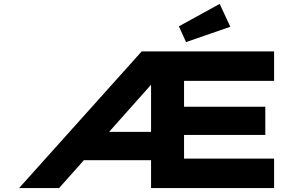

<svg xmlns="http://www.w3.org/2000/svg" viewBox="-20 -963 1567 983"><path d="M77.6 0 705.6 -700H1383.3V-548.9H922.3V-416.5H1338.3V-272.3H922.3V-151.1H1383.3V0H753.4V-142.7H395L516.1 -288H753.4V-575L783.4 -563L282.4 0ZM932.5 -747.5 895.8 -828.2 1104.7 -943 1159.1 -826Z"/></svg>

Font: Lexend Zetta
Style: Regular
Weight: 400
Designer: Bonnie Shaver-Troup, Thomas Jockin
Foundry: Lexend
Version: Version 1.007